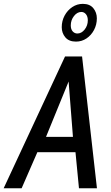

<svg xmlns="http://www.w3.org/2000/svg" viewBox="-58 -1000 590 1020"><path d="M-38.5 0 287.5 -700H378L457 0H361.5L343 -191.5H140.5L57 0ZM186.5 -273H329.5L306.5 -567ZM345.5 -779Q308 -779 289 -801.8Q270 -824.5 270 -855.5Q270 -889 285.2 -917.2Q300.5 -945.5 326 -962.5Q351.5 -979.5 382 -979.5Q419 -979.5 437.8 -956.5Q456.5 -933.5 456.5 -902.5Q456.5 -869 441.5 -840.8Q426.5 -812.5 401.5 -795.8Q376.5 -779 345.5 -779ZM353 -822Q375 -822 391.8 -843.2Q408.5 -864.5 408.5 -892Q408.5 -912 398.8 -924.2Q389 -936.5 374 -936.5Q352 -936.5 335 -914.8Q318 -893 318 -865Q318 -844.5 328.2 -833.2Q338.5 -822 353 -822Z"/></svg>

Font: Cabin Condensed
Style: Italic
Weight: 400
Width: 3
Italic angle: -10°
Designer: Pablo Impallari
Foundry: Pablo Impallari. http://www.impallari.com Igino Marini. http://www.ikern.com
Version: Version 3.001; ttfautohint (v1.8.3)